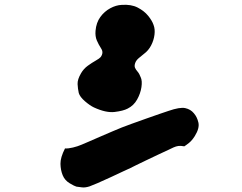

<svg xmlns="http://www.w3.org/2000/svg" viewBox="-20 -768 1040 824"><path d="M383 -307Q366 -315 344.5 -333.5Q323 -352 318 -369Q314 -387 313 -407Q312 -427 328 -454Q339 -473 357 -486Q375 -499 391 -508Q407 -517 412 -523Q426 -542 414 -560Q403 -577 395.5 -594.5Q388 -612 390 -636Q393 -671 410.5 -695Q428 -719 453 -732.5Q478 -746 502 -747Q543 -750 571 -735.5Q599 -721 616 -700Q633 -679 639 -661Q646 -643 643 -619Q640 -595 628.5 -573Q617 -551 598 -537Q588 -529 576 -519Q564 -509 560 -497Q556 -485 559.5 -477Q563 -469 570.5 -460.5Q578 -452 584 -436Q591 -421 587 -394Q583 -367 568.5 -341Q554 -315 528 -302Q509 -292 472 -287.5Q435 -283 383 -307ZM812 -282Q826 -266 831.5 -242Q837 -218 816 -184Q804 -165 791.5 -155Q779 -145 771 -140Q755 -143 745 -141.5Q735 -140 724 -135Q720 -133 702 -124.5Q684 -116 659 -104.5Q634 -93 608.5 -80.5Q583 -68 564 -59Q545 -50 540 -47Q533 -44 508.5 -32.5Q484 -21 454 -7Q424 7 398.5 18Q373 29 364 32Q345 38 331 36Q317 34 308 33Q300 31 279 18.5Q258 6 249 -16Q240 -38 239.5 -65Q239 -92 259 -131Q273 -130 293.5 -135Q314 -140 330 -147Q338 -150 360.5 -160Q383 -170 411 -182Q439 -194 464.5 -205Q490 -216 503 -221Q516 -226 544.5 -236.5Q573 -247 606 -258.5Q639 -270 666 -279.5Q693 -289 703 -292Q752 -309 775 -304Q798 -299 812 -282Z"/></svg>

Font: Potta One
Style: Regular
Weight: 400
Designer: 108,108go
Foundry: Font Zone 108
Version: Version 1.000